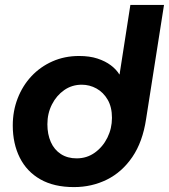

<svg xmlns="http://www.w3.org/2000/svg" viewBox="-20 -750 688 782"><path d="M281 12Q200 12 144.5 -19.5Q89 -51 60.5 -108Q32 -165 32 -239Q32 -298 52 -349.5Q72 -401 108 -439.5Q144 -478 193.5 -500Q243 -522 302 -522Q345 -522 377 -511.5Q409 -501 431.5 -484Q454 -467 466 -447H467L511 -730H648L575 -265Q561 -172 519 -110.5Q477 -49 415.5 -18.5Q354 12 281 12ZM292 -105Q334 -105 366.5 -128.5Q399 -152 417.5 -189.5Q436 -227 436 -270Q436 -314 418.5 -344Q401 -374 373 -389.5Q345 -405 313 -405Q273 -405 241.5 -383Q210 -361 191.5 -324.5Q173 -288 173 -244Q173 -203 187 -171.5Q201 -140 228 -122.5Q255 -105 292 -105Z"/></svg>

Font: MuseoModerno SemiBold
Style: Italic
Weight: 600
Italic angle: -9°
Designer: Pablo Cosgaya, Héctor Gatti, Marcela Romero, and the Authors of The MuseoModerno Project.
Foundry: Omnibus-Type Team
Version: Version 1.003